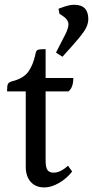

<svg xmlns="http://www.w3.org/2000/svg" viewBox="-20 -780 394 812"><path d="M279.3 -579.1Q317.4 -621.1 335.4 -647.5Q353.5 -673.8 353.5 -699.2Q353.5 -759.8 293.9 -759.8Q272.5 -759.8 244.1 -749L227.5 -743.2L231.4 -721.7L249 -710Q269.5 -695.3 269.5 -677.7Q269.5 -663.1 258.8 -639.6L216.8 -557.6L244.1 -540ZM285.2 -54.7 267.6 -79.1Q235.4 -49.8 207 -49.8Q188.5 -49.8 180.7 -61Q172.9 -72.3 172.9 -100.6V-393.6H269.5Q290 -409.2 290 -450.2H172.9V-572.3Q146.5 -572.3 139.2 -568.8Q131.8 -565.4 129.9 -550.8Q120.1 -504.9 99.6 -476.6Q79.1 -448.2 32.2 -436.5Q17.6 -432.6 13.7 -425.3Q9.8 -418 9.8 -393.6H88.9V-75.2Q88.9 -34.2 109.9 -10.7Q130.9 12.7 168 12.7Q196.3 12.7 229 -5.9Q261.7 -24.4 285.2 -54.7Z"/></svg>

Font: Kurale
Style: Regular
Weight: 400
Version: 1.0; ttfautohint (v1.3)